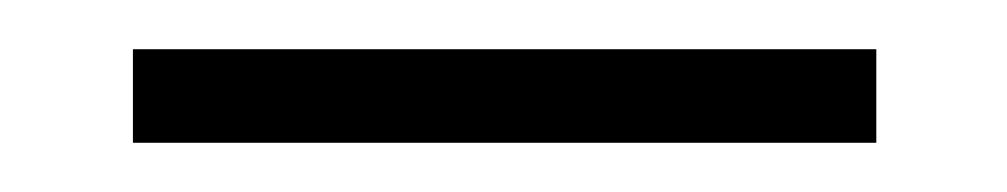

<svg xmlns="http://www.w3.org/2000/svg" viewBox="-20 -260 409 78"><path d="M34 -202V-240H336V-202Z"/></svg>

Font: Ysabeau Office ExtraLight
Style: Regular
Weight: 250
Designer: Christian Thalmann (Catharsis Fonts)
Version: Version 2.001;gftools[0.9.30]; featfreeze: tnum,lnum,ss02